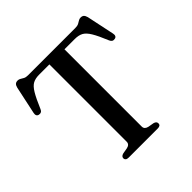

<svg xmlns="http://www.w3.org/2000/svg" viewBox="-185 -880 1039 1039"><g transform="rotate(-45 335.0 -360.0)"><path d="M154.5 -700H515.5Q532 -700 541.8 -705Q551.5 -710 559 -715Q566.5 -720 576 -720Q588 -720 594.8 -714Q601.5 -708 605.5 -693.5L639 -534.5Q641.5 -523.5 638 -516.2Q634.5 -509 625 -507.5Q616 -505.5 609.2 -509.2Q602.5 -513 598 -523Q574 -581.5 556.2 -610.8Q538.5 -640 519.5 -650Q500.5 -660 472 -660H393V-68.5Q393 -58 399.5 -51.5Q406 -45 417.5 -42.5L451.5 -36.5Q469.5 -31.5 469.5 -17Q469.5 0 446.5 0H224.5Q212.5 0 206.8 -4.8Q201 -9.5 201 -17Q201 -31.5 219 -36.5L253 -42.5Q265 -45 271.2 -51.5Q277.5 -58 277.5 -68.5V-660H198.5Q170.5 -660 151.5 -650Q132.5 -640 114.8 -610.5Q97 -581 72.5 -523Q68.5 -513 61.5 -509.2Q54.5 -505.5 45.5 -507.5Q36.5 -509 32.8 -516.2Q29 -523.5 31.5 -534.5L65.5 -693.5Q69 -708 75.8 -714Q82.5 -720 94.5 -720Q104 -720 111.5 -715Q119 -710 128.8 -705Q138.5 -700 154.5 -700Z"/></g></svg>

Font: Fraunces 24pt
Style: Regular
Weight: 400
Version: Version 1.000;[b76b70a41]